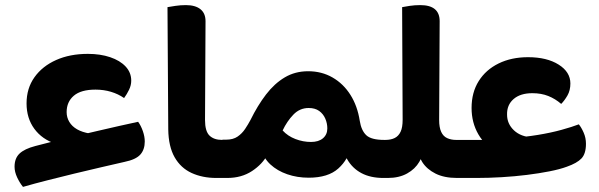

<svg xmlns="http://www.w3.org/2000/svg" viewBox="-20 -697 2347 752"><path d="M324 -486Q373 -486 411.5 -473Q450 -460 472 -436.5Q494 -413 494 -381Q494 -363 485.5 -345.5Q477 -328 466 -313Q443 -329 414.5 -337.5Q386 -346 354 -346Q297 -346 269 -322Q241 -298 241 -258Q241 -237 251.5 -219.5Q262 -202 282 -190.5Q302 -179 332 -174L198 -134Q145 -151 114.5 -192.5Q84 -234 84 -292Q84 -351 115 -394.5Q146 -438 200 -462Q254 -486 324 -486ZM521 -220Q532 -205 539.5 -183.5Q547 -162 547 -143Q547 -111 529.5 -91.5Q512 -72 468 -63Q425 -53 374.5 -41.5Q324 -30 271 -17Q218 -4 166.5 9Q115 22 70 35Q57 19 47 -2.5Q37 -24 37 -44Q37 -77 56.5 -95.5Q76 -114 118 -125Q147 -133 186 -142.5Q225 -152 269.5 -162.5Q314 -173 359 -183.5Q404 -194 446 -203.5Q488 -213 521 -220Z M785 -614 783 -227Q783 -183 800.5 -166Q818 -149 850 -149H867V0H827Q773 0 730.5 -19.5Q688 -39 664 -81Q640 -123 639 -190L636 -669Q647 -671 667 -674Q687 -677 708 -677Q745 -677 765 -661Q785 -645 785 -614ZM867 0V-149Q875 -135 879.5 -117Q884 -99 884 -75Q884 -51 879.5 -31.5Q875 -12 867 0Z M851 0V-150H866Q893 -150 910.5 -162Q928 -174 940 -192Q952 -210 961 -227Q989 -284 1022 -327Q1055 -370 1095.5 -394Q1136 -418 1187 -418Q1240 -418 1282.5 -393.5Q1325 -369 1352.5 -325.5Q1380 -282 1389 -224Q1395 -186 1414.5 -167.5Q1434 -149 1485 -149H1488V0H1482Q1431 0 1395.5 -19Q1360 -38 1340 -73Q1320 -108 1315 -157L1355 -125Q1345 -73 1305 -37Q1265 -1 1189 -1Q1144 -1 1105 -14.5Q1066 -28 1039 -53Q1012 -78 1003 -114L1028 -92Q1008 -54 967 -27Q926 0 870 0ZM1198 -141Q1228 -141 1245 -155.5Q1262 -170 1262 -194Q1262 -214 1254 -232.5Q1246 -251 1230 -262.5Q1214 -274 1189 -274Q1154 -274 1129 -248Q1104 -222 1087 -186Q1107 -164 1137 -152.5Q1167 -141 1198 -141ZM1488 0V-149Q1496 -136 1500.5 -117.5Q1505 -99 1505 -75Q1505 -51 1500.5 -32Q1496 -13 1488 0Z M1472 0V-149H1489Q1511 -149 1526 -156.5Q1541 -164 1549 -181Q1557 -198 1557 -228L1555 -669Q1565 -671 1584.5 -674Q1604 -677 1626 -677Q1702 -677 1702 -614L1700 -227Q1700 -198 1708 -180.5Q1716 -163 1731.5 -156Q1747 -149 1766 -149H1784V0H1770Q1720 0 1686 -17Q1652 -34 1634 -62Q1616 -90 1614 -123H1640Q1639 -92 1622.5 -63.5Q1606 -35 1574.5 -17.5Q1543 0 1499 0ZM1784 0V-149Q1792 -136 1796.5 -117.5Q1801 -99 1801 -75Q1801 -51 1796.5 -32Q1792 -13 1784 0Z M1975 -156Q2034 -160 2086 -168.5Q2138 -177 2179.5 -188.5Q2221 -200 2247 -210Q2257 -198 2266 -177.5Q2275 -157 2275 -134Q2275 -95 2257.5 -76.5Q2240 -58 2200 -44Q2173 -34 2132.5 -26Q2092 -18 2044 -12Q1996 -6 1945 -3Q1894 0 1847 0H1768V-149H1886ZM1934 -95Q1880 -125 1853.5 -171Q1827 -217 1827 -274Q1827 -335 1855 -379.5Q1883 -424 1933 -448.5Q1983 -473 2048 -473Q2122 -473 2168 -444Q2214 -415 2214 -370Q2214 -343 2202.5 -323Q2191 -303 2178 -290Q2155 -310 2127.5 -321Q2100 -332 2065 -332Q2018 -332 1991.5 -309Q1965 -286 1966 -248Q1966 -212 1993 -186.5Q2020 -161 2066 -159Z"/></svg>

Font: Baloo Bhaijaan 2
Style: Bold
Weight: 700
Designer: Sanskriti Dholi, Noopur Datye and Ek Type
Foundry: Ek Type
Version: Version 1.701